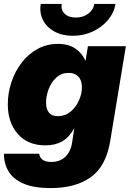

<svg xmlns="http://www.w3.org/2000/svg" viewBox="-20 -752 665 983"><path d="M240.2 210.9Q151.9 210.9 99.1 187.5Q46.4 164.1 23.2 124.3Q0 84.5 0 35.2H180.7Q182.6 53.7 197.5 65.4Q212.4 77.1 242.2 77.1Q286.6 77.1 314.2 51Q341.8 24.9 349.1 -22L360.4 -95.2H359.9Q334.5 -49.3 298.8 -28.6Q263.2 -7.8 212.9 -7.8Q121.6 -7.8 70.8 -66.4Q20 -125 20 -217.8Q20 -276.4 38.6 -331.8Q57.1 -387.2 91.1 -431.4Q125 -475.6 172.4 -501.5Q219.7 -527.3 276.9 -527.3Q330.6 -527.3 365.7 -503.4Q400.9 -479.5 417.5 -440.9H418L430.2 -515.6H624.5L544.4 -30.8Q523.4 98.6 445.3 154.8Q367.2 210.9 240.2 210.9ZM275.4 -157.2Q313 -157.2 340.8 -179.9Q368.7 -202.6 384 -237.1Q399.4 -271.5 399.4 -305.7Q399.4 -340.3 381.3 -359.6Q363.3 -378.9 332.5 -378.9Q294.9 -378.9 268.8 -355.2Q242.7 -331.5 229.2 -296.1Q215.8 -260.7 215.8 -226.1Q215.8 -193.4 230.7 -175.3Q245.6 -157.2 275.4 -157.2ZM353 -568.8Q298.3 -568.8 258.5 -590.6Q218.8 -612.3 200 -649.4Q181.2 -686.5 188.5 -731.9H295.9Q291 -701.2 311 -681.6Q331.1 -662.1 368.2 -662.1Q404.8 -662.1 431.4 -681.6Q458 -701.2 462.9 -731.9H571.3Q564 -686.5 532.7 -649.4Q501.5 -612.3 454.6 -590.6Q407.7 -568.8 353 -568.8Z"/></svg>

Font: Inter Display Black
Style: Italic
Weight: 900
Italic angle: -9.39999°
Designer: Rasmus Andersson
Foundry: rsms
Version: Version 4.000;git-a52131595